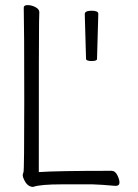

<svg xmlns="http://www.w3.org/2000/svg" viewBox="-20 -725 540 752"><path d="M110 7Q87 7 74 -22Q69 -32 69 -38Q69 -44 72 -50.5Q75 -57 75 -330Q75 -623 73 -695Q73 -705 88 -705Q104 -705 119 -697Q134 -689 134 -677Q134 -665 133 -639.5Q132 -614 132 -51Q201 -56 417 -56Q431 -56 439.5 -39Q448 -22 448 -10Q448 3 432 3Q377 -2 342 -3H224Q137 -3 110 7ZM339 -486Q318 -486 317 -494L312 -670Q312 -683 339 -683Q365 -683 365 -671L360 -494Q360 -486 339 -486Z"/></svg>

Font: LXGW WenKai Mono TC Light
Style: Regular
Weight: 300
Designer: LXGW / Fontworks Inc.
Foundry: LXGW / Fontworks Inc.
Version: Version 1.330